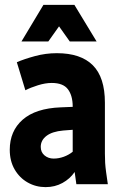

<svg xmlns="http://www.w3.org/2000/svg" viewBox="-20 -755 507 787"><path d="M20 -141Q20 -218 73 -264.5Q126 -311 229 -315L278 -317V-318Q278 -363 258.5 -389Q239 -415 192 -415Q166 -415 135.5 -405.5Q105 -396 84 -385L49 -500Q79 -513 123 -525Q167 -537 213 -537Q311 -537 360.5 -487.5Q410 -438 410 -334V-125Q410 -104 411 -87.5Q412 -71 415 -49L422 0H293L286 -50Q267 -22 236 -5Q205 12 167 12Q127 12 93.5 -7Q60 -26 40 -60.5Q20 -95 20 -141ZM147 -153Q147 -131 162.5 -118Q178 -105 200 -105Q221 -105 241.5 -112.5Q262 -120 278 -133V-223L239 -220Q194 -216 170.5 -198Q147 -180 147 -153ZM68 -585 158 -735H285L376 -585H266L222 -647L178 -585Z"/></svg>

Font: Radio Canada Condensed
Style: Bold
Weight: 700
Width: 3
Designer: Charles Daoud, Etienne Aubert Bonn, Alexandre Saumier Demers, Jacques Le Bailly
Foundry: Radio-Canada
Version: Version 2.104; ttfautohint (v1.8.4.7-5d5b);gftools[0.9.28.de